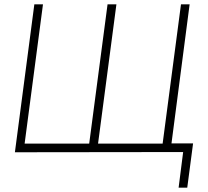

<svg xmlns="http://www.w3.org/2000/svg" viewBox="-20 -704 962 889"><path d="M774 -40H874L847 165H807L828 0L49 1L139 -684H179L94 -39H393L478 -684H519L434 -39H733L818 -684H858Z"/></svg>

Font: Bellota Text Light
Style: Italic
Weight: 300
Italic angle: -7.5°
Designer: Kemie Guaida
Foundry: Kemie Guaida
Version: Version 4.001